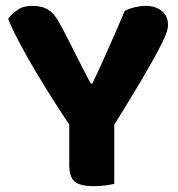

<svg xmlns="http://www.w3.org/2000/svg" viewBox="-20 -630 609 657"><path d="M371 -203V-1Q360 2 340.5 4.5Q321 7 300 7Q253 7 235 -9Q217 -25 217 -65V-204Q191 -242 161 -289.5Q131 -337 102 -385.5Q73 -434 48 -481Q23 -528 8 -565Q19 -582 39.5 -596Q60 -610 90 -610Q125 -610 147 -595.5Q169 -581 189 -541Q191 -538 199 -522.5Q207 -507 217.5 -486.5Q228 -466 240 -442Q252 -418 262.5 -397.5Q273 -377 281 -362Q289 -347 291 -344H296Q312 -377 325.5 -407Q339 -437 352 -466.5Q365 -496 378.5 -526.5Q392 -557 407 -593Q423 -601 442.5 -605.5Q462 -610 479 -610Q511 -610 533 -593Q555 -576 555 -544Q555 -532 546.5 -510Q538 -488 517 -449Q496 -410 460.5 -350Q425 -290 371 -203Z"/></svg>

Font: Baloo 2 Latin
Style: Bold
Weight: 400
Designer: Sarang Kulkarni and Ek Type
Foundry: Ek Type
Version: Version 1.001